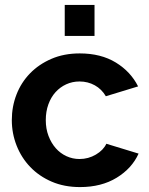

<svg xmlns="http://www.w3.org/2000/svg" viewBox="-20 -750 604 780"><path d="M28 -262Q28 -317 47 -366Q66 -415 102 -452Q138 -489 189 -511Q240 -533 304 -533Q390 -533 450.5 -496Q511 -459 541 -399L410 -359Q393 -388 365 -403.5Q337 -419 303 -419Q274 -419 249 -407.5Q224 -396 205.5 -375.5Q187 -355 176.5 -326Q166 -297 166 -262Q166 -227 177 -198Q188 -169 206.5 -148Q225 -127 250 -115.5Q275 -104 303 -104Q339 -104 369.5 -122Q400 -140 412 -166L543 -126Q516 -66 454 -28Q392 10 305 10Q241 10 190 -12Q139 -34 103 -71.5Q67 -109 47.5 -158.5Q28 -208 28 -262ZM243 -604V-730H364V-604Z"/></svg>

Font: PTCRaleway
Style: Bold
Weight: 700
Designer: Matt McInerney, Pablo Impallari, Rodrigo Fuenzalida
Foundry: Matt McInerney, Pablo Impallari, Rodrigo Fuenzalida
Version: Version 3.000g; ttfautohint (v1.5) -l 8 -r 28 -G 28 -x 14 -D